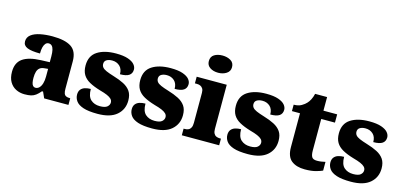

<svg xmlns="http://www.w3.org/2000/svg" viewBox="-67 -1235 3589 1703"><g transform="rotate(15 1727.0 -383.5)"><path d="M199 10Q156 10 120 -8Q84 -26 62.5 -62.5Q41 -99 41 -155Q41 -238 96 -277Q151 -316 262 -320L343 -323V-375Q343 -412 337.5 -435.5Q332 -459 320.5 -470.5Q309 -482 291 -482Q275 -482 263.5 -470Q252 -458 245.5 -434.5Q239 -411 239 -375Q160 -375 121.5 -391Q83 -407 83 -445Q83 -483 113.5 -506.5Q144 -530 195.5 -540.5Q247 -551 308 -551Q423 -551 480.5 -513.5Q538 -476 538 -383V-131Q538 -104 543.5 -89Q549 -74 562 -67.5Q575 -61 597 -61H601V0H378L353 -56H343Q321 -30 301.5 -15.5Q282 -1 258.5 4.5Q235 10 199 10ZM278 -71Q298 -71 313 -86Q328 -101 336 -128Q344 -155 344 -191V-262L313 -259Q285 -257 269 -244.5Q253 -232 246 -209Q239 -186 239 -152Q239 -126 243 -107.5Q247 -89 256 -80Q265 -71 278 -71Z M869 10Q785 10 737.5 -6Q690 -22 670.5 -49.5Q651 -77 651 -109Q651 -138 665 -155.5Q679 -173 703 -180.5Q727 -188 756 -188Q756 -119 788.5 -90Q821 -61 872 -61Q920 -61 939.5 -78Q959 -95 959 -117Q959 -136 946 -149.5Q933 -163 906.5 -174.5Q880 -186 839 -197Q778 -215 737.5 -237.5Q697 -260 677 -293.5Q657 -327 657 -378Q657 -467 721.5 -508.5Q786 -550 892 -550Q961 -550 1002.5 -535.5Q1044 -521 1062.5 -499Q1081 -477 1081 -453Q1081 -417 1055 -399Q1029 -381 972 -381Q972 -430 944 -455.5Q916 -481 875 -481Q844 -481 824 -469Q804 -457 804 -432Q804 -414 814.5 -400.5Q825 -387 851 -375.5Q877 -364 923 -350Q977 -334 1018 -313Q1059 -292 1081.5 -259.5Q1104 -227 1104 -174Q1104 -92 1045 -41Q986 10 869 10Z M1371 10Q1287 10 1239.5 -6Q1192 -22 1172.5 -49.5Q1153 -77 1153 -109Q1153 -138 1167 -155.5Q1181 -173 1205 -180.5Q1229 -188 1258 -188Q1258 -119 1290.5 -90Q1323 -61 1374 -61Q1422 -61 1441.5 -78Q1461 -95 1461 -117Q1461 -136 1448 -149.5Q1435 -163 1408.5 -174.5Q1382 -186 1341 -197Q1280 -215 1239.5 -237.5Q1199 -260 1179 -293.5Q1159 -327 1159 -378Q1159 -467 1223.5 -508.5Q1288 -550 1394 -550Q1463 -550 1504.5 -535.5Q1546 -521 1564.5 -499Q1583 -477 1583 -453Q1583 -417 1557 -399Q1531 -381 1474 -381Q1474 -430 1446 -455.5Q1418 -481 1377 -481Q1346 -481 1326 -469Q1306 -457 1306 -432Q1306 -414 1316.5 -400.5Q1327 -387 1353 -375.5Q1379 -364 1425 -350Q1479 -334 1520 -313Q1561 -292 1583.5 -259.5Q1606 -227 1606 -174Q1606 -92 1547 -41Q1488 10 1371 10Z M1642 0V-61H1654Q1673 -61 1687 -68Q1701 -75 1709 -91Q1717 -107 1717 -135V-409Q1717 -434 1708.5 -448Q1700 -462 1686 -468.5Q1672 -475 1654 -475H1635V-536H1911V-131Q1911 -105 1919 -89.5Q1927 -74 1941.5 -67.5Q1956 -61 1974 -61H1985V0ZM1809 -619Q1764 -619 1733.5 -639.5Q1703 -660 1703 -698Q1703 -739 1733.5 -758Q1764 -777 1809 -777Q1852 -777 1884 -758Q1916 -739 1916 -698Q1916 -660 1884 -639.5Q1852 -619 1809 -619Z M2249 10Q2165 10 2117.5 -6Q2070 -22 2050.5 -49.5Q2031 -77 2031 -109Q2031 -138 2045 -155.5Q2059 -173 2083 -180.5Q2107 -188 2136 -188Q2136 -119 2168.5 -90Q2201 -61 2252 -61Q2300 -61 2319.5 -78Q2339 -95 2339 -117Q2339 -136 2326 -149.5Q2313 -163 2286.5 -174.5Q2260 -186 2219 -197Q2158 -215 2117.5 -237.5Q2077 -260 2057 -293.5Q2037 -327 2037 -378Q2037 -467 2101.5 -508.5Q2166 -550 2272 -550Q2341 -550 2382.5 -535.5Q2424 -521 2442.5 -499Q2461 -477 2461 -453Q2461 -417 2435 -399Q2409 -381 2352 -381Q2352 -430 2324 -455.5Q2296 -481 2255 -481Q2224 -481 2204 -469Q2184 -457 2184 -432Q2184 -414 2194.5 -400.5Q2205 -387 2231 -375.5Q2257 -364 2303 -350Q2357 -334 2398 -313Q2439 -292 2461.5 -259.5Q2484 -227 2484 -174Q2484 -92 2425 -41Q2366 10 2249 10Z M2772 10Q2695 10 2649.5 -26Q2604 -62 2604 -150V-460H2530V-519Q2573 -519 2601 -535.5Q2629 -552 2643 -568Q2657 -582 2669.5 -606Q2682 -630 2689 -661H2799V-536H2925V-460H2799V-170Q2799 -130 2810.5 -111Q2822 -92 2858 -92Q2878 -92 2898 -95Q2918 -98 2934 -102V-22Q2916 -13 2875 -1.5Q2834 10 2772 10Z M3195 10Q3111 10 3063.5 -6Q3016 -22 2996.5 -49.5Q2977 -77 2977 -109Q2977 -138 2991 -155.5Q3005 -173 3029 -180.5Q3053 -188 3082 -188Q3082 -119 3114.5 -90Q3147 -61 3198 -61Q3246 -61 3265.5 -78Q3285 -95 3285 -117Q3285 -136 3272 -149.5Q3259 -163 3232.5 -174.5Q3206 -186 3165 -197Q3104 -215 3063.5 -237.5Q3023 -260 3003 -293.5Q2983 -327 2983 -378Q2983 -467 3047.5 -508.5Q3112 -550 3218 -550Q3287 -550 3328.5 -535.5Q3370 -521 3388.5 -499Q3407 -477 3407 -453Q3407 -417 3381 -399Q3355 -381 3298 -381Q3298 -430 3270 -455.5Q3242 -481 3201 -481Q3170 -481 3150 -469Q3130 -457 3130 -432Q3130 -414 3140.5 -400.5Q3151 -387 3177 -375.5Q3203 -364 3249 -350Q3303 -334 3344 -313Q3385 -292 3407.5 -259.5Q3430 -227 3430 -174Q3430 -92 3371 -41Q3312 10 3195 10Z"/></g></svg>

Font: Noto Serif Gujarati Black
Style: Regular
Weight: 900
Version: Version 2.102